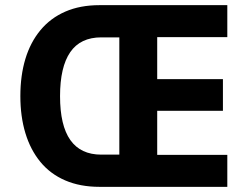

<svg xmlns="http://www.w3.org/2000/svg" viewBox="-20 -725 972 745"><path d="M366 0Q291 0 233 -25Q175 -50 136.5 -97Q98 -144 78.5 -208.5Q59 -273 59 -352Q59 -432 78.5 -496.5Q98 -561 137 -608Q176 -655 233.5 -680Q291 -705 366 -705H862V-581H590V-418H845V-295H590V-124H862V0ZM373 -125H443V-580H373Q292 -580 252.5 -522.5Q213 -465 213 -352Q213 -238 253 -181.5Q293 -125 373 -125Z"/></svg>

Font: Nunito Sans 7pt Condensed ExtraBold
Style: Regular
Weight: 800
Width: 3
Designer: Vernon Adams
Foundry: Vernon Adams
Version: Version 3.101;gftools[0.9.27]